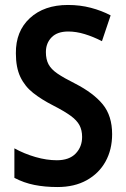

<svg xmlns="http://www.w3.org/2000/svg" viewBox="-20 -744 508 774"><path d="M432 -203Q432 -141 405.5 -93Q379 -45 329.5 -17.5Q280 10 212 10Q161 10 118.5 1.5Q76 -7 38 -27V-146Q78 -124 123 -111Q168 -98 209 -98Q259 -98 285 -125Q311 -152 311 -192Q311 -219 300.5 -239Q290 -259 264.5 -277.5Q239 -296 194 -319Q147 -343 113.5 -369.5Q80 -396 62 -434Q44 -472 44 -529Q43 -618 100.5 -671Q158 -724 254 -724Q303 -724 346.5 -712.5Q390 -701 426 -682L391 -578Q356 -596 321.5 -606.5Q287 -617 255 -617Q211 -617 188 -593.5Q165 -570 165 -534Q165 -505 175.5 -485Q186 -465 211.5 -447.5Q237 -430 283 -407Q357 -369 394.5 -323Q432 -277 432 -203Z"/></svg>

Font: Noto Sans Hebrew Condensed SemiBold
Style: Regular
Weight: 600
Width: 3
Designer: Monotype Design Team
Foundry: Monotype Imaging Inc.
Version: Version 2.004; ttfautohint (v1.8.4.7-5d5b)